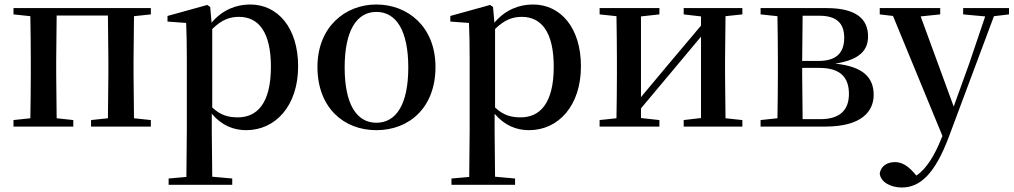

<svg xmlns="http://www.w3.org/2000/svg" viewBox="-20 -563 4510 854"><path d="M40 -499 115 -491C116 -435 117 -351 117 -296V-232C117 -177 116 -93 115 -37L40 -29V0H306V-29L232 -37L230 -232V-296L232 -494H460L462 -296V-232L460 -37L385 -29V0H651V-29L576 -37L574 -232V-296L576 -491L651 -499V-527H40Z M1075 16C1206 16 1306 -93 1306 -268C1306 -440 1215 -543 1093 -543C1030 -543 969 -519 921 -462L915 -532L902 -541L725 -492V-467L808 -461C810 -412 811 -366 811 -299V19L809 224L730 231V259H1013V231L924 223L922 19V-57C967 -4 1020 16 1075 16ZM924 -434C968 -477 1004 -488 1043 -488C1129 -488 1185 -422 1185 -266C1185 -100 1121 -41 1038 -41C994 -41 960 -51 924 -85Z M1654 16C1801 16 1917 -85 1917 -265C1917 -444 1794 -543 1654 -543C1515 -543 1392 -443 1392 -265C1392 -86 1507 16 1654 16ZM1654 -17C1566 -17 1513 -100 1513 -263C1513 -426 1566 -510 1654 -510C1743 -510 1796 -426 1796 -263C1796 -100 1743 -17 1654 -17Z M2333 16C2464 16 2564 -93 2564 -268C2564 -440 2473 -543 2351 -543C2288 -543 2227 -519 2179 -462L2173 -532L2160 -541L1983 -492V-467L2066 -461C2068 -412 2069 -366 2069 -299V19L2067 224L1988 231V259H2271V231L2182 223L2180 19V-57C2225 -4 2278 16 2333 16ZM2182 -434C2226 -477 2262 -488 2301 -488C2387 -488 2443 -422 2443 -266C2443 -100 2379 -41 2296 -41C2252 -41 2218 -51 2182 -85Z M3021 -499 3098 -490V-449L2948 -271L2831 -131V-490L2913 -499V-527H2647V-499L2722 -491C2723 -435 2724 -351 2724 -296V-232C2724 -177 2723 -93 2722 -37L2647 -29V0H2913V-29L2831 -38V-81L2976 -254L3098 -400V-38L3021 -29V0H3282V-29L3207 -37L3205 -232V-296L3207 -491L3282 -499V-527H3021Z M3436 0H3651C3813 0 3866 -68 3866 -141C3866 -217 3821 -267 3695 -280C3812 -298 3841 -346 3841 -401C3841 -478 3789 -527 3657 -527H3363V-499L3438 -491C3439 -435 3440 -351 3440 -296V-232C3440 -177 3439 -93 3438 -37L3363 -29V0ZM3550 -493H3624C3702 -493 3735 -459 3735 -395C3735 -326 3698 -292 3621 -292H3548ZM3548 -261H3624C3719 -261 3756 -218 3756 -145C3756 -73 3715 -33 3629 -33H3550L3548 -232Z M4264 -499 4362 -490 4292 -283 4222 -89 4075 -490 4162 -499V-527H3893V-499L3952 -492L4172 42L4168 51C4136 131 4101 187 4056 218L4042 202C4018 176 3993 158 3961 158C3929 158 3899 173 3893 208C3896 247 3942 271 3991 271C4073 271 4139 210 4201 44L4401 -491L4468 -499V-527H4264Z"/></svg>

Font: Noto Serif CJK HK SemiBold
Style: Regular
Weight: 600
Designer: Ryoko NISHIZUKA 西塚涼子 (kana & ideographs); Frank Grießhammer (Latin, Greek & Cyrillic); Wenlong ZHANG 张文龙 (bopomofo); San
Foundry: Adobe
Version: Version 2.001;hotconv 1.1.0;makeotfexe 2.6.0